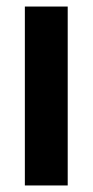

<svg xmlns="http://www.w3.org/2000/svg" viewBox="-20 -567 284 587"><path d="M187 0H56V-547H187Z"/></svg>

Font: Noto Sans Khmer ExtraCondensed
Style: Bold
Weight: 700
Width: 2
Designer: Danh Hong and the Monotype Design Team
Foundry: Monotype Imaging Inc.
Version: Version 2.004